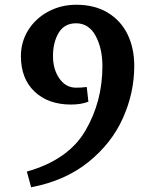

<svg xmlns="http://www.w3.org/2000/svg" viewBox="-20 -682 662 808"><path d="M411 -404Q411 -478 382.5 -531Q354 -584 300 -584Q251 -584 227 -544Q203 -504 203 -446Q203 -390 230 -351.5Q257 -313 300 -313Q326 -313 345 -316L352 -254Q321 -242 279 -242Q183 -242 125.5 -296.5Q68 -351 68 -446Q68 -506 99 -555.5Q130 -605 183.5 -633.5Q237 -662 301 -662Q378 -662 433 -629Q488 -596 516.5 -538Q545 -480 545 -404Q545 -292 497.5 -185.5Q450 -79 352 0Q254 79 111 106L93 40Q267 -9 339 -131.5Q411 -254 411 -404Z"/></svg>

Font: Andada Pro
Style: Bold
Weight: 700
Designer: Carolina Giovagnoli
Foundry: Huerta Tipografica
Version: Version 3.005; ttfautohint (v1.8.4)